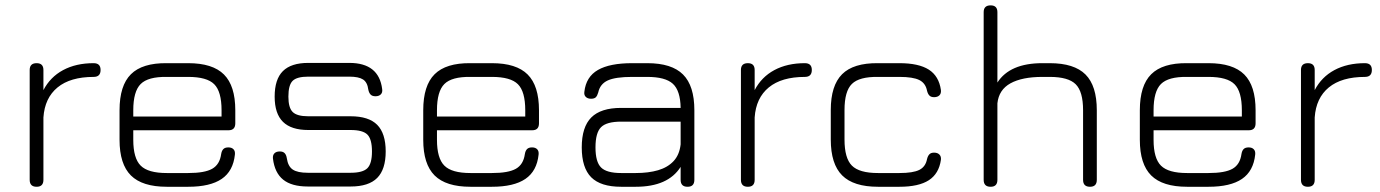

<svg xmlns="http://www.w3.org/2000/svg" viewBox="-20 -714 5277 734"><path d="M120 0Q93.5 0 93.5 -26.5V-446.5Q93.5 -472.5 120 -472.5Q146 -472.5 146 -446.5V-369.5Q172 -419.5 221.2 -446Q270.5 -472.5 338 -472.5Q364.5 -472.5 364.5 -446.5Q364.5 -420 338 -420Q249 -420 200 -379.8Q151 -339.5 146 -265V-26.5Q146 0 120 0Z M489.5 -216V-179.5Q489.5 -109 517.8 -80.8Q546 -52.5 617.5 -52.5H699.5Q762.5 -52.5 791.2 -68.8Q820 -85 825.5 -125Q827.5 -137.5 833.8 -144Q840 -150.5 853 -150.5Q866 -150.5 872.8 -143.2Q879.5 -136 878 -123Q871.5 -60 827.5 -30Q783.5 0 699.5 0H617.5Q524 0 480.5 -43.2Q437 -86.5 437 -179.5V-292.5Q437 -387 480.5 -430.2Q524 -473.5 617.5 -472.5H699.5Q793 -472.5 836.2 -429.2Q879.5 -386 879.5 -292.5V-242.5Q879.5 -216 853.5 -216ZM617.5 -420Q546 -421 517.8 -392.8Q489.5 -364.5 489.5 -292.5V-268.5H827V-292.5Q827 -364 799 -392Q771 -420 699.5 -420Z M1156.5 -1Q1095 -1 1062.5 -27.2Q1030 -53.5 1023.5 -107.5Q1022 -120.5 1029 -127.8Q1036 -135 1049.5 -135Q1062 -135 1068.2 -128.5Q1074.5 -122 1076.5 -109Q1081 -78 1099.2 -65.8Q1117.5 -53.5 1156.5 -53.5H1320.5Q1367 -53.5 1384.5 -71Q1402 -88.5 1402 -135Q1402 -182 1384.5 -199.5Q1367 -217 1320.5 -217H1158.5Q1093.5 -217 1061.8 -248.2Q1030 -279.5 1030 -344.5Q1030 -411 1061.5 -442.2Q1093 -473.5 1158.5 -473.5H1315.5Q1428.5 -473.5 1441 -373.5Q1443 -360.5 1435.8 -353.2Q1428.5 -346 1415.5 -346Q1403 -346 1396.8 -352.5Q1390.5 -359 1388 -371.5Q1384.5 -399.5 1367.8 -410.2Q1351 -421 1315.5 -421H1158.5Q1115 -421 1098.8 -405Q1082.5 -389 1082.5 -344.5Q1082.5 -302 1099 -285.8Q1115.5 -269.5 1158.5 -269.5H1320.5Q1389.5 -269.5 1422 -236.8Q1454.5 -204 1454.5 -135Q1454.5 -66.5 1422 -33.8Q1389.5 -1 1320.5 -1Z M1650.5 -216V-179.5Q1650.5 -109 1678.8 -80.8Q1707 -52.5 1778.5 -52.5H1860.5Q1923.5 -52.5 1952.2 -68.8Q1981 -85 1986.5 -125Q1988.5 -137.5 1994.8 -144Q2001 -150.5 2014 -150.5Q2027 -150.5 2033.8 -143.2Q2040.5 -136 2039 -123Q2032.5 -60 1988.5 -30Q1944.5 0 1860.5 0H1778.5Q1685 0 1641.5 -43.2Q1598 -86.5 1598 -179.5V-292.5Q1598 -387 1641.5 -430.2Q1685 -473.5 1778.5 -472.5H1860.5Q1954 -472.5 1997.2 -429.2Q2040.5 -386 2040.5 -292.5V-242.5Q2040.5 -216 2014.5 -216ZM1778.5 -420Q1707 -421 1678.8 -392.8Q1650.5 -364.5 1650.5 -292.5V-268.5H1988V-292.5Q1988 -364 1960 -392Q1932 -420 1860.5 -420Z M2354.5 0Q2276.5 0 2240.2 -36.2Q2204 -72.5 2204 -150.5Q2204 -228.5 2240.5 -265Q2277 -301.5 2354.5 -301.5H2582Q2581 -367.5 2552.2 -393.8Q2523.5 -420 2454.5 -420H2396.5Q2333 -420 2303.5 -406.5Q2274 -393 2267 -360.5Q2263.5 -348 2257.8 -342.2Q2252 -336.5 2239.5 -336.5Q2226.5 -336.5 2219.2 -343.8Q2212 -351 2214 -363.5Q2220.5 -420.5 2265.8 -446.5Q2311 -472.5 2396.5 -472.5H2454.5Q2548 -472.5 2591.2 -429.2Q2634.5 -386 2634.5 -292.5V-26.5Q2634.5 0 2608.5 0Q2582 0 2582 -26.5V-76Q2534 0 2410.5 0ZM2354.5 -52.5H2410.5Q2459 -52.5 2495.8 -63.2Q2532.5 -74 2555 -98Q2577.5 -122 2582 -162V-249H2354.5Q2299 -249 2277.8 -227.8Q2256.5 -206.5 2256.5 -150.5Q2256.5 -95 2277.8 -73.8Q2299 -52.5 2354.5 -52.5Z M2839 0Q2812.5 0 2812.5 -26.5V-446.5Q2812.5 -472.5 2839 -472.5Q2865 -472.5 2865 -446.5V-369.5Q2891 -419.5 2940.2 -446Q2989.5 -472.5 3057 -472.5Q3083.5 -472.5 3083.5 -446.5Q3083.5 -420 3057 -420Q2968 -420 2919 -379.8Q2870 -339.5 2865 -265V-26.5Q2865 0 2839 0Z M3336.5 0Q3243 0 3199.5 -43.5Q3156 -87 3156 -180.5V-293.5Q3156 -387 3199.2 -430.2Q3242.5 -473.5 3336.5 -472.5H3418.5Q3492 -472.5 3530.8 -447.8Q3569.5 -423 3577 -370Q3578.5 -356.5 3571.2 -349.5Q3564 -342.5 3551 -342.5Q3539 -342.5 3533 -348.8Q3527 -355 3524 -367Q3518.5 -396 3494.5 -408Q3470.5 -420 3418.5 -420H3336.5Q3265 -421 3236.8 -393.2Q3208.5 -365.5 3208.5 -293.5V-180.5Q3208.5 -109 3236.8 -80.8Q3265 -52.5 3336.5 -52.5H3418.5Q3470.5 -52.5 3494.5 -64.5Q3518.5 -76.5 3524 -106Q3527 -118 3533 -124.2Q3539 -130.5 3551 -130.5Q3564 -130.5 3571.2 -123.2Q3578.5 -116 3577 -103Q3569.5 -50 3530.8 -25Q3492 0 3418.5 0Z M3767 0Q3740.5 0 3740.5 -26.5V-667.5Q3740.5 -693.5 3767 -693.5Q3793 -693.5 3793 -667.5V-398.5Q3840.5 -472.5 3965 -472.5H3993Q4086.5 -472.5 4129.8 -429.2Q4173 -386 4173 -292.5V-26.5Q4173 0 4147 0Q4120.5 0 4120.5 -26.5V-292.5Q4120.5 -364 4092.2 -392Q4064 -420 3993 -420H3965Q3887.5 -420 3843 -395.5Q3798.5 -371 3793 -319V-26.5Q3793 0 3767 0Z M4390 -216V-179.5Q4390 -109 4418.2 -80.8Q4446.5 -52.5 4518 -52.5H4600Q4663 -52.5 4691.8 -68.8Q4720.5 -85 4726 -125Q4728 -137.5 4734.2 -144Q4740.5 -150.5 4753.5 -150.5Q4766.5 -150.5 4773.2 -143.2Q4780 -136 4778.5 -123Q4772 -60 4728 -30Q4684 0 4600 0H4518Q4424.5 0 4381 -43.2Q4337.5 -86.5 4337.5 -179.5V-292.5Q4337.5 -387 4381 -430.2Q4424.5 -473.5 4518 -472.5H4600Q4693.5 -472.5 4736.8 -429.2Q4780 -386 4780 -292.5V-242.5Q4780 -216 4754 -216ZM4518 -420Q4446.5 -421 4418.2 -392.8Q4390 -364.5 4390 -292.5V-268.5H4727.5V-292.5Q4727.5 -364 4699.5 -392Q4671.5 -420 4600 -420Z M4980 0Q4953.5 0 4953.5 -26.5V-446.5Q4953.5 -472.5 4980 -472.5Q5006 -472.5 5006 -446.5V-369.5Q5032 -419.5 5081.2 -446Q5130.5 -472.5 5198 -472.5Q5224.5 -472.5 5224.5 -446.5Q5224.5 -420 5198 -420Q5109 -420 5060 -379.8Q5011 -339.5 5006 -265V-26.5Q5006 0 4980 0Z"/></svg>

Font: Jura Light
Style: Regular
Weight: 400
Version: Version 5.106